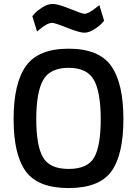

<svg xmlns="http://www.w3.org/2000/svg" viewBox="-20 -943 696 974"><path d="M198 -145Q232 -86 328 -86Q424 -86 457.5 -144Q491 -202 491 -338.5Q491 -475 456.5 -537Q422 -599 328 -599Q234 -599 199 -537Q164 -475 164 -339.5Q164 -204 198 -145ZM544.5 -73Q483 11 328 11Q173 11 111 -73.5Q49 -158 49 -339Q49 -520 111.5 -608Q174 -696 328 -696Q482 -696 544 -608.5Q606 -521 606 -339Q606 -157 544.5 -73ZM245 -827Q220 -827 181 -794L168 -783L144 -861Q150 -868 159.5 -878.5Q169 -889 195.5 -906Q222 -923 248 -923Q274 -923 335.5 -898Q397 -873 408 -873Q430 -873 470 -906L484 -917L508 -838Q493 -817 462.5 -797Q432 -777 408 -777Q384 -777 321 -802Q258 -827 245 -827Z"/></svg>

Font: TitilliumWebSemiBold
Style: Bold
Weight: 600
Version: Version 1.001;PS 57.000;hotconv 1.0.70;makeotf.lib2.5.55311